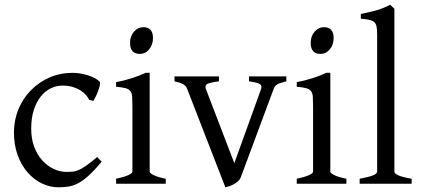

<svg xmlns="http://www.w3.org/2000/svg" viewBox="-20 -777 1783 812"><path d="M410 -93Q378 -55 354 -33.5Q330 -12 309.5 -1.5Q289 9 269.5 12Q250 15 227 15Q191 15 157.5 -1Q124 -17 97.5 -47Q71 -77 55 -120Q39 -163 39 -217Q39 -269 58 -315Q77 -361 111 -395.5Q145 -430 190 -449.5Q235 -469 288 -469Q304 -469 321 -466Q338 -463 353.5 -458Q369 -453 382 -446Q395 -439 403 -430Q404 -424 401.5 -413.5Q399 -403 394.5 -391Q390 -379 384.5 -368Q379 -357 375 -350L357 -355Q353 -364 344 -374.5Q335 -385 321.5 -394Q308 -403 288.5 -409Q269 -415 244 -415Q218 -415 194.5 -403.5Q171 -392 152.5 -369Q134 -346 123 -312Q112 -278 112 -232Q112 -190 124.5 -156.5Q137 -123 158 -99.5Q179 -76 206 -63Q233 -50 262 -50Q276 -50 287.5 -51Q299 -52 313 -58Q327 -64 345.5 -77Q364 -90 391 -113L410 -93Z M627 -616Q627 -588 611 -568.5Q595 -549 571 -549Q530 -549 530 -596Q530 -624 546.5 -643Q563 -662 586 -662Q627 -662 627 -616ZM471 0V-21Q504 -28 522 -36Q540 -44 540 -51V-327Q540 -352 539 -367.5Q538 -383 531.5 -391.5Q525 -400 511 -404Q497 -408 471 -410V-430Q502 -435 536.5 -446Q571 -457 596 -469H613V-51Q613 -45 629.5 -36.5Q646 -28 681 -21V0Z M1191 -433Q1162 -426 1152 -420Q1142 -414 1137 -400L999 -29Q995 -18 986.5 -10.5Q978 -3 968 2.5Q958 8 948.5 11Q939 14 933 15L772 -400Q767 -414 754.5 -421Q742 -428 718 -433V-454H906V-433Q868 -428 856.5 -422Q845 -416 851 -400L971 -87L1084 -400Q1089 -415 1079 -421.5Q1069 -428 1033 -433V-454H1191V-433Z M1391 -616Q1391 -588 1375 -568.5Q1359 -549 1335 -549Q1294 -549 1294 -596Q1294 -624 1310.5 -643Q1327 -662 1350 -662Q1391 -662 1391 -616ZM1235 0V-21Q1268 -28 1286 -36Q1304 -44 1304 -51V-327Q1304 -352 1303 -367.5Q1302 -383 1295.5 -391.5Q1289 -400 1275 -404Q1261 -408 1235 -410V-430Q1266 -435 1300.5 -446Q1335 -457 1360 -469H1377V-51Q1377 -45 1393.5 -36.5Q1410 -28 1445 -21V0Z M1501 0V-21Q1543 -29 1559 -36Q1575 -43 1575 -51V-633Q1575 -655 1572 -667Q1569 -679 1561 -685Q1553 -691 1540 -693.5Q1527 -696 1506 -698V-718Q1541 -725 1570.5 -733Q1600 -741 1630 -757L1648 -740V-51Q1648 -43 1664.5 -35.5Q1681 -28 1721 -21V0Z"/></svg>

Font: Kalpurush
Style: Regular
Weight: 400
Designer: Md. Tanbin Islam Siyam
Foundry: Tanbin Islam Siyam
Version: Version 0.258